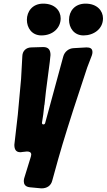

<svg xmlns="http://www.w3.org/2000/svg" viewBox="-20 -830 587 1057"><path d="M440 -635C495 -635 547 -670 547 -729C547 -770 515 -810 451 -810C391 -810 360 -768 360 -721C360 -677 387 -635 440 -635ZM208 -635C272 -635 314 -677 314 -729C314 -770 283 -810 218 -810C158 -810 128 -766 128 -721C128 -677 155 -635 208 -635ZM386 -565C358 -564 335 -545 328 -518L229 -154C228 -148 224 -145 219 -145C214 -145 211 -148 211 -154L218 -199L224 -251L225 -254L233 -328L254 -489L258 -527C258 -555 247 -571 218 -571L151 -569C123 -568 104 -549 103 -522L96 -395L78 -198L59 -33C59 -10 66 8 92 8C95 8 97 8 100 7L128 4C140 4 152 7 152 21C152 24 151 28 150 32L113 152C112 157 111 162 111 167C111 182 117 198 144 201L208 207C238 207 261 193 268 163C284 104 312 1 351 -123L384 -227L460 -458L486 -526C488 -532 489 -538 489 -543C489 -564 475 -569 456 -569Z"/></svg>

Font: Bangerz
Style: Bold
Weight: 700
Designer: vernon adams
Foundry: Vernon Adams
Version: Version 2.10;December 28, 2023;FontCreator 13.0.0.2683 64-bi